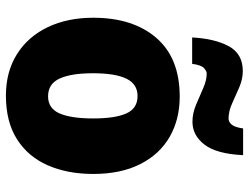

<svg xmlns="http://www.w3.org/2000/svg" viewBox="-114 -698 822 633"><g transform="rotate(90 296.5 -381.0)"><path d="M553 -278Q553 -193 524.5 -128Q496 -63 438.5 -26.5Q381 10 295 10Q216 10 158 -26.5Q100 -63 69 -128Q38 -193 38 -278Q38 -409 104.5 -486Q171 -563 298 -563Q373 -563 430.5 -530Q488 -497 520.5 -433Q553 -369 553 -278ZM221 -277Q221 -205 238.5 -167Q256 -129 297 -129Q337 -129 353.5 -167Q370 -205 370 -278Q370 -350 353.5 -387Q337 -424 296 -424Q257 -424 239 -387.5Q221 -351 221 -277ZM103 -604Q107 -679 132 -725Q157 -771 214 -771Q240 -771 267 -759.5Q294 -748 320 -736Q346 -724 371 -724Q381 -724 390 -734Q399 -744 403 -772H491Q487 -685 456.5 -645Q426 -605 381 -605Q353 -605 324.5 -617Q296 -629 270 -640.5Q244 -652 222 -652Q214 -652 204 -643Q194 -634 190 -604Z"/></g></svg>

Font: Noto Sans Lao SemiCondensed Black
Style: Regular
Weight: 900
Width: 4
Designer: Monotype Design Team
Foundry: Monotype Imaging Inc.
Version: Version 2.003; ttfautohint (v1.8.4.7-5d5b)